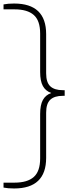

<svg xmlns="http://www.w3.org/2000/svg" viewBox="-40 -838 413 1088"><path d="M40 230Q5 230 -20 225V197H42Q115 197 151.2 165Q187.5 133 187.5 59.5V-192Q187.5 -243 202.8 -271.2Q218 -299.5 250.5 -311Q218 -322.5 202.8 -350.8Q187.5 -379 187.5 -430V-648Q187.5 -721.5 151.2 -753.2Q115 -785 42 -785H-20V-813Q5 -818 40 -818Q221.5 -818 221.5 -644.5V-422.5Q221.5 -371 245 -349Q268.5 -327 316 -327H326.5V-295H316Q268.5 -295 245 -273Q221.5 -251 221.5 -199.5V56.5Q221.5 230 40 230Z"/></svg>

Font: Encode Sans SemiExpanded SemiExpanded Thin
Style: Regular
Weight: 100
Width: 6
Designer: Multiple Designers
Foundry: Impallari Type
Version: Version 3.000; ttfautohint (v1.8.3) -l 8 -r 50 -G 200 -x 14 